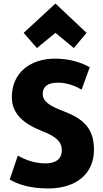

<svg xmlns="http://www.w3.org/2000/svg" viewBox="-20 -1045 584 1087"><path d="M294 -859 189 -773 114 -859 294 -1025 470 -859 398 -773ZM512 -197C512 -64 415 22 252 22C147 22 75 -4 35 -29L81 -164C116 -144 171 -120 238 -120C299 -120 330 -148 330 -194C330 -246 292 -274 218 -303C111 -345 47 -403 47 -495C47 -630 147 -713 293 -713C377 -713 445 -689 488 -664L442 -538C406 -558 360 -577 309 -577C252 -577 222 -556 222 -514C222 -464 272 -442 350 -411C464 -367 512 -306 512 -197Z"/></svg>

Font: Repo ExtraBold
Style: Bold
Weight: 700
Designer: Stefan Peev
Foundry: Context Ltd
Version: Version 1.502